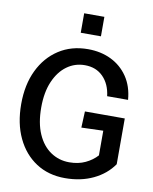

<svg xmlns="http://www.w3.org/2000/svg" viewBox="-98 -974 845 1058"><g transform="rotate(10 325.0 -444.5)"><path d="M339 12Q246 12 177 -33Q108 -78 69.5 -159Q31 -240 31 -349Q31 -457 70 -538Q109 -619 179 -664.5Q249 -710 342 -710Q414 -710 471.5 -682Q529 -654 565 -601Q601 -548 607 -473H490Q482 -540 442.5 -580Q403 -620 340 -620Q284 -620 239.5 -587.5Q195 -555 169 -494.5Q143 -434 143 -349Q143 -262 169.5 -201.5Q196 -141 242.5 -109.5Q289 -78 347 -78Q398 -78 437 -96.5Q476 -115 502 -144V-282L380 -278L384 -369H607V-113Q566 -54 496.5 -21Q427 12 339 12ZM286 -792V-901H399V-792Z"/></g></svg>

Font: Azeret Mono Thin
Style: Regular
Weight: 400
Version: Version 1.002